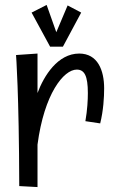

<svg xmlns="http://www.w3.org/2000/svg" viewBox="-20 -743 458 778"><path d="M301 -526C214 -526 158 -436 132 -366V-526L45 -520C45 -520 57 -368 58 11L132 15V-157C159 -363 238 -461 291 -461C322 -461 336 -436 336 -366C336 -338 334 -298 326 -252L386 -243C399 -295 402 -349 402 -385C402 -458 376 -526 301 -526ZM254 -721 194 -579H220L169 -723L108 -692L183 -554H235L309 -692Z"/></svg>

Font: Englebert
Style: Regular
Weight: 400
Designer: Astigmatic (AOETI)
Foundry: Astigmatic (AOETI)
Version: Version 1.000